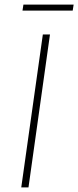

<svg xmlns="http://www.w3.org/2000/svg" viewBox="-20 -809 338 829"><path d="M297.9 -789.1 293.9 -763.2H77.1L81.1 -789.1ZM71.8 0 165 -660.2H195.8L103 0Z"/></svg>

Font: Human Sans ExtraLight
Style: Italic
Weight: 200
Italic angle: -8°
Designer: Tim Radville
Foundry: Continuum
Version: Version 1.000;FEAKit 1.0